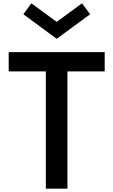

<svg xmlns="http://www.w3.org/2000/svg" viewBox="-20 -1140 684 1160"><path d="M524.5 -1054 475.5 -1120 322.5 -1008 169.5 -1120 121 -1054 322.5 -905.5ZM387.5 0V-708.5H612.5V-825H32.5V-708.5H257V0Z"/></svg>

Font: Spartan SemiBold
Style: Regular
Weight: 600
Designer: Matt Bailey, Mirko Velimirovic
Foundry: Matt Bailey
Version: Version 1.003